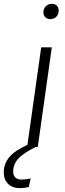

<svg xmlns="http://www.w3.org/2000/svg" viewBox="-96 -771 339 1007"><path d="M175.8 -751Q192.4 -751 202.1 -741.2Q211.9 -731.4 211.9 -715.8Q211.9 -695.8 199.5 -683.3Q187 -670.9 168.9 -670.9Q151.9 -670.9 141.8 -680.4Q131.8 -689.9 131.8 -706.1Q131.8 -725.6 144.5 -738.3Q157.2 -751 175.8 -751ZM47.9 -11.2 120.1 -522.9H175.8L102.1 0H90.8Q25.4 32.2 -0.7 61.8Q-26.9 91.3 -26.9 128.9Q-26.9 148.9 -15.4 159.9Q-3.9 170.9 17.1 170.9Q38.1 170.9 64.9 165L55.2 210Q29.3 215.8 7.8 215.8Q-30.3 215.8 -53.2 193.4Q-76.2 170.9 -76.2 132.8Q-76.2 88.4 -47.4 53.5Q-18.6 18.6 47.9 -11.2Z"/></svg>

Font: Fira Sans Compressed Light
Style: Italic
Weight: 300
Width: 3
Italic angle: -8°
Designer: Carrois Corporate & Edenspiekermann AG
Foundry: Carrois Corporate GbR & Edenspiekermann AG
Version: Version 4.203;PS 004.203;hotconv 1.0.88;makeotf.lib2.5.64775